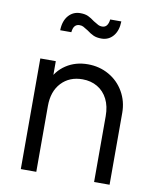

<svg xmlns="http://www.w3.org/2000/svg" viewBox="-87 -849 746 916"><g transform="rotate(10 286.5 -391.0)"><path d="M77 -536H152V-432L135 -436Q155 -488 200.5 -518Q246 -548 306 -548Q362 -548 408 -522Q454 -496 480.5 -450Q507 -404 507 -348V0H432V-319Q432 -367 414.5 -401.5Q397 -436 365.5 -454.5Q334 -473 293 -473Q230 -473 191 -431.5Q152 -390 152 -319V0H77ZM276 -707Q260 -717 252.5 -721Q245 -725 234 -725Q220 -725 211.5 -715.5Q203 -706 201 -685H147Q148 -730 170.5 -756Q193 -782 228 -782Q251 -782 266 -775Q281 -768 298 -755Q314 -745 322 -741Q330 -737 340 -737Q355 -737 363 -747.5Q371 -758 373 -777H427Q426 -732 404 -706Q382 -680 347 -680Q324 -680 308.5 -687Q293 -694 276 -707Z"/></g></svg>

Font: Trafiko Sans Variable
Style: Regular
Weight: 400
Designer: Gumpita Rahayu / Trafiko
Foundry: Tokotype / Trafiko
Version: Version 0.001;FEAKit 1.0